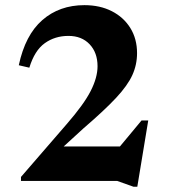

<svg xmlns="http://www.w3.org/2000/svg" viewBox="-20 -703 655 746"><path d="M556 -235 513.5 22.5H498.5L435.5 0H61.5V-15.5L238.5 -220Q306 -297.5 332.5 -349.8Q359 -402 359 -445.5Q359 -498.5 328.2 -531Q297.5 -563.5 246 -563.5Q193.5 -563.5 154 -535.2Q114.5 -507 94 -440L53 -449.5Q78 -567 144.5 -625Q211 -683 308 -683Q368.5 -683 414.5 -659.5Q460.5 -636 486.5 -594Q512.5 -552 512.5 -496.5Q512.5 -451.5 494.2 -411.2Q476 -371 430.8 -322.5Q385.5 -274 304 -204L227.5 -134H446L530 -235Z"/></svg>

Font: Newsreader Text
Style: Bold
Weight: 700
Designer: Hugues Gentile
Foundry: Production Type
Version: Version 1.001